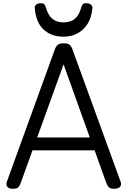

<svg xmlns="http://www.w3.org/2000/svg" viewBox="-20 -1159 792 1193"><path d="M61 14Q35 14 25.5 1.5Q16 -11 23 -31L320 -850Q328 -873 340 -881.5Q352 -890 376 -890Q400 -890 411.5 -881.5Q423 -873 431 -850L729 -31Q737 -11 726 1.5Q715 14 689 14Q667 14 657.5 5.5Q648 -3 640 -23L568 -225H182L109 -23Q102 -3 92.5 5.5Q83 14 61 14ZM211 -305H538L375 -759ZM375 -931Q299 -931 251 -975.5Q203 -1020 196 -1110Q195 -1122 205 -1130.5Q215 -1139 234 -1139Q250 -1139 256 -1131.5Q262 -1124 266 -1110Q279 -1065 305 -1042.5Q331 -1020 375 -1020Q419 -1020 445.5 -1042.5Q472 -1065 484 -1110Q488 -1124 493.5 -1131.5Q499 -1139 515 -1139Q534 -1139 544.5 -1130.5Q555 -1122 554 -1110Q550 -1053 525.5 -1013Q501 -973 462 -952Q423 -931 375 -931Z"/></svg>

Font: Playwrite GB S
Style: Regular
Weight: 400
Designer: Veronika Burian, José Scaglione
Foundry: TypeTogether
Version: Version 1.000